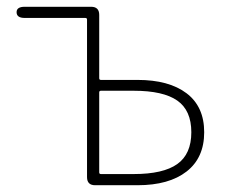

<svg xmlns="http://www.w3.org/2000/svg" viewBox="-20 -547 672 567"><path d="M261 0Q237 0 237 -24V-489Q237 -494 232 -494H53Q29 -494 29 -511Q29 -527 53 -527H249Q273 -527 273 -503V-316Q273 -311 278 -311H386Q479 -311 531 -271.5Q583 -232 583 -156.5Q583 -81 531 -40.5Q479 0 386 0ZM273 -38Q273 -33 278 -33H375Q462 -33 503.5 -62.5Q545 -92 545 -156.5Q545 -221 503.5 -250Q462 -279 375 -279H278Q273 -279 273 -274Z"/></svg>

Font: Resource Han Rounded KR ExtraLight
Style: Regular
Weight: 250
Designer: Cyano Hao (round all glyphs); Ryoko NISHIZUKA 西塚涼子 (kana, bopomofo & ideographs); Paul D. Hunt (Latin, Greek & Cyrillic)
Foundry: Cyano Hao
Version: 0.990